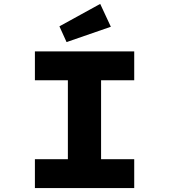

<svg xmlns="http://www.w3.org/2000/svg" viewBox="-20 -963 866 983"><path d="M158.7 0V-148.1H327.5V-551.9H158.7V-700H667.2V-551.9H497.5V-148.1H667.2V0ZM320.8 -747.5 284.2 -828.2 493 -943 547.5 -826Z"/></svg>

Font: Lexend Peta
Style: Regular
Weight: 400
Designer: Bonnie Shaver-Troup, Thomas Jockin
Foundry: Lexend
Version: Version 1.007